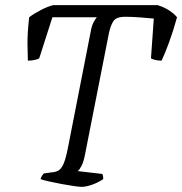

<svg xmlns="http://www.w3.org/2000/svg" viewBox="-20 -724 706 744"><path d="M296 0Q288 0 266.5 -3Q245 -6 218.5 -11Q192 -16 169.5 -21Q147 -26 137 -30Q141 -43 150 -52L179 -56Q195 -57 206 -63Q217 -69 225.5 -87.5Q234 -106 242 -145L331 -599Q335 -623 342 -636.5Q349 -650 355 -657H183L132 -498Q128 -495 115.5 -492Q103 -489 88 -489Q87 -511 86.5 -553Q86 -595 93 -657Q111 -671 138 -685Q165 -699 186 -704H591Q617 -696 637 -682.5Q657 -669 666 -657Q652 -606 635 -559.5Q618 -513 606 -489Q592 -489 580.5 -492Q569 -495 565 -498L576 -652Q557 -654 523.5 -656.5Q490 -659 466 -659Q430 -659 419 -641.5Q408 -624 402 -595L309 -123Q304 -97 296 -81.5Q288 -66 281 -61L376 -50Q378 -48 379 -43Q380 -38 380 -30Q361 -17 337.5 -8.5Q314 0 296 0Z"/></svg>

Font: Texturina Extralight
Style: Italic
Weight: 200
Italic angle: -11°
Designer: Guillermo Torres Carreño
Foundry: Omnibus-Type
Version: Version 1.002; ttfautohint (v1.8.3)